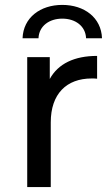

<svg xmlns="http://www.w3.org/2000/svg" viewBox="-20 -763 450 783"><path d="M234 -687C287 -687 329 -657 331 -607H396C393 -691 324 -743 234 -743C144 -743 75 -691 72 -607H137C139 -657 181 -687 234 -687ZM183 -441V-530H91V0H187V-264C187 -380 251 -443 354 -443C361 -443 368 -443 376 -442V-535C283 -535 217 -503 183 -441Z"/></svg>

Font: AWKNG-Font Medium
Style: Regular
Weight: 500
Designer: Awakening Church
Foundry: Awakening Church
Version: Version 1.700;PS 001.700;hotconv 1.0.88;makeotf.lib2.5.64775